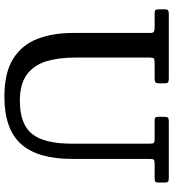

<svg xmlns="http://www.w3.org/2000/svg" viewBox="24 -814 806 894"><g transform="rotate(90 427.0 -367.0)"><path d="M627 -684H541Q530.5 -684 527.2 -687.5Q524 -691 524 -702V-728Q524 -742 528 -746Q532 -750 545 -750H808Q821 -750 825.5 -746.8Q830 -743.5 830 -729.5V-703.5Q830 -690 825.5 -687Q821 -684 808 -684H743.5Q728.5 -684 724.2 -680.5Q720 -677 720 -663V-300Q720 -139 650.5 -61.8Q581 15.5 430.5 15.5Q318 15.5 253.2 -25.5Q188.5 -66.5 161 -138.2Q133.5 -210 133.5 -301.5V-662.5Q133.5 -677.5 127.5 -680.8Q121.5 -684 108 -684H42Q29 -684 26.2 -688.2Q23.5 -692.5 23.5 -706V-730.5Q23.5 -743.5 28.2 -746.8Q33 -750 45 -750H345Q357.5 -750 362.8 -747Q368 -744 368 -730.5V-706.5Q368 -691.5 363.2 -687.8Q358.5 -684 344 -684H273.5Q256.5 -684 252.2 -680.2Q248 -676.5 248 -660V-313Q248 -237.5 265.5 -179.8Q283 -122 327 -89.2Q371 -56.5 449.5 -56.5Q557.5 -56.5 603.2 -112.8Q649 -169 649 -300V-661Q649 -676 645.2 -680Q641.5 -684 627 -684Z"/></g></svg>

Font: Besley* Medium
Style: Regular
Weight: 500
Designer: Owen Earl
Foundry: indestructible type*
Version: Version 3.000; ttfautohint (v1.8.3)